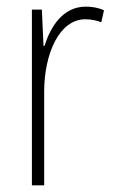

<svg xmlns="http://www.w3.org/2000/svg" viewBox="-20 -651 344 578"><path d="M238 -631C169 -631 132 -570 114 -513H111L106 -622H76V-93H113V-376C113 -486 157 -593 237 -593C255 -593 272 -589 285 -584L293 -620C276 -628 257 -631 238 -631Z"/></svg>

Font: Noto Sans Telugu UI Condensed ExtraLight
Style: Regular
Weight: 200
Width: 3
Designer: Jelle Bosma - Monotype Design Team
Foundry: Monotype Imaging Inc.
Version: Version 2.005